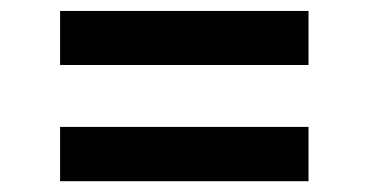

<svg xmlns="http://www.w3.org/2000/svg" viewBox="-20 -465 685 354"><path d="M90.8 -444.8H548.8V-345.2H90.8ZM90.8 -231H548.8V-130.9H90.8Z"/></svg>

Font: Sarala
Style: Bold
Weight: 700
Designer: Andres Torresi
Foundry: Huerta Tipografica
Version: Version 1.004;PS 001.003;hotconv 1.0.70;makeotf.lib2.5.58329